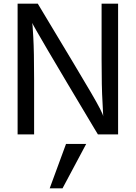

<svg xmlns="http://www.w3.org/2000/svg" viewBox="-20 -728 740 1047"><path d="M321 299H251L340 57H450ZM624 5H514L494 -28Q156 -593 156 -603Q157 -603 161.5 -525.5Q166 -448 166 -296V5H76V-708H186Q434 -296 475 -225Q543 -109 543 -92V-91L539 -171Q534 -251 534 -405V-708H624Z"/></svg>

Font: LXGW 975 Gothic SC
Style: Regular
Weight: 400
Version: Version 2.01;February 25, 2021